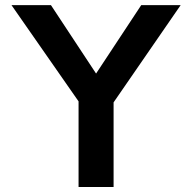

<svg xmlns="http://www.w3.org/2000/svg" viewBox="-20 -743 764 763"><path d="M292.2 0H431.4V-384.3H292.2ZM377 -257.3 698 -722.7H541.3L361.8 -450.7L182.4 -722.7H25.6L317.6 -303.7Z"/></svg>

Font: Giphurs
Style: Regular
Weight: 400
Version: Version 2.010